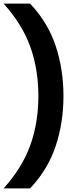

<svg xmlns="http://www.w3.org/2000/svg" viewBox="-45 -828 433 1068"><path d="M-25 220Q79.5 104 124 -21.5Q168.5 -147 168.5 -294Q168.5 -441 124 -566.5Q79.5 -692 -25 -808H122Q221 -704 264.5 -573Q308 -442 308 -294Q308 -146 264.5 -15Q221 116 122 220Z"/></svg>

Font: Encode Sans SemiExpanded SemiExpanded SemiBold
Style: Regular
Weight: 600
Width: 6
Designer: Multiple Designers
Foundry: Impallari Type
Version: Version 3.000; ttfautohint (v1.8.3) -l 8 -r 50 -G 200 -x 14 